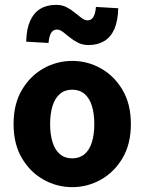

<svg xmlns="http://www.w3.org/2000/svg" viewBox="-20 -759 595 791"><path d="M277.5 12Q214.8 12 159.7 -18.7Q104.6 -49.5 70.2 -107.5Q35.9 -165.6 35.9 -247.9Q35.9 -330.4 70.2 -388.5Q104.6 -446.7 159.7 -477.4Q214.8 -508.1 277.5 -508.1Q340.3 -508.1 395.3 -477.4Q450.3 -446.7 484.8 -388.5Q519.2 -330.4 519.2 -247.9Q519.2 -165.6 484.8 -107.5Q450.3 -49.5 395.3 -18.7Q340.3 12 277.5 12ZM277.5 -106.6Q307.9 -106.6 328.3 -123.9Q348.7 -141.2 358.6 -173.1Q368.5 -205 368.5 -247.9Q368.5 -290.8 358.6 -322.8Q348.7 -354.7 328.3 -372.1Q307.9 -389.5 277.5 -389.5Q247.1 -389.5 226.8 -372.1Q206.5 -354.7 196.5 -322.8Q186.5 -290.8 186.5 -247.9Q186.5 -205 196.5 -173.1Q206.5 -141.2 226.8 -123.9Q247.1 -106.6 277.5 -106.6ZM343.8 -573.4Q320.6 -573.4 301.4 -583.1Q282.2 -592.7 267.1 -605.3Q251.9 -617.9 239.2 -627.5Q226.5 -637.2 214.4 -637.2Q199.6 -637.2 191.1 -624.3Q182.6 -611.5 179.8 -582L87.9 -587.3Q89 -639.4 104 -672.7Q118.9 -706.1 145.9 -722.5Q172.8 -739 211.4 -739Q235.5 -739 254.2 -729.3Q272.8 -719.7 288 -707.1Q303.2 -694.5 316 -684.9Q328.8 -675.2 340.9 -675.2Q355.7 -675.2 364.2 -688.2Q372.6 -701.3 375.3 -730.4L467.2 -725.1Q466 -674 451.5 -640.2Q437 -606.5 409.7 -589.9Q382.4 -573.4 343.8 -573.4Z"/></svg>

Font: Source Sans 3 VF
Style: Regular
Weight: 200
Designer: Paul D. Hunt
Foundry: Adobe
Version: Version 3.046;hotconv 1.0.118;makeotfexe 2.5.65603